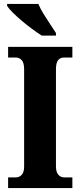

<svg xmlns="http://www.w3.org/2000/svg" viewBox="-20 -951 405 971"><path d="M21 0V-54H62Q77 -54 89.5 -66.5Q102 -79 102 -109V-601Q102 -634 89.5 -647Q77 -660 62 -660H21V-714H346V-660H303Q285 -660 274 -647Q263 -634 263 -600V-110Q263 -81 275 -67.5Q287 -54 303 -54H346V0ZM191 -771Q169 -785 142.5 -804.5Q116 -824 90 -846Q64 -868 44 -888Q24 -908 16 -921V-931H174Q183 -909 199.5 -882Q216 -855 233.5 -829Q251 -803 263 -784V-771Z"/></svg>

Font: Noto Serif Hebrew Condensed ExtraBold
Style: Regular
Weight: 800
Width: 3
Designer: Monotype Design Team
Foundry: Monotype Imaging Inc.
Version: Version 2.004; ttfautohint (v1.8.4.7-5d5b)